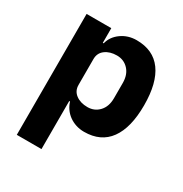

<svg xmlns="http://www.w3.org/2000/svg" viewBox="-171 -667 950 997"><g transform="rotate(30 304.0 -168.5)"><path d="M69 -525H217V-437H222Q233 -481 272.5 -509Q312 -537 363 -537Q463 -537 514 -467Q565 -397 565 -263Q565 -129 514 -58.5Q463 12 363 12Q337 12 314 4.5Q291 -3 272.5 -16.5Q254 -30 241 -48.5Q228 -67 222 -88H217V200H69ZM314 -108Q356 -108 383.5 -137.5Q411 -167 411 -217V-308Q411 -358 383.5 -387.5Q356 -417 314 -417Q272 -417 244.5 -396.5Q217 -376 217 -340V-185Q217 -149 244.5 -128.5Q272 -108 314 -108Z"/></g></svg>

Font: IBM Plex Sans Hebrew
Style: Bold
Weight: 700
Designer: Mike Abbink, Paul van der Laan, Pieter van Rosmalen, Yanek Iontef
Foundry: Bold Monday
Version: Version 1.2